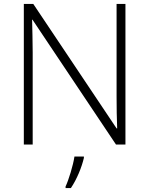

<svg xmlns="http://www.w3.org/2000/svg" viewBox="-20 -734 759 975"><path d="M617 0V-714H572V-244C572 -192 573 -126 575 -82H572L149 -714H101V0H146V-468C146 -527 144 -580 143 -634H145L569 0ZM406 68V61H358C352 104 328 182 313 213V221H340C371 175 395 115 406 68Z"/></svg>

Font: Noto Sans Syriac Extralight
Style: Regular
Weight: 200
Designer: Patrick Giasson and the Monotype Design Team
Foundry: Monotype Imaging Inc.
Version: Version 3.000